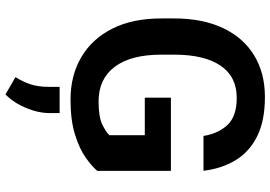

<svg xmlns="http://www.w3.org/2000/svg" viewBox="-167 -594 1016 722"><g transform="rotate(90 341.0 -233.0)"><path d="M622.6 -367.7V-90.8Q606.4 -71.3 573.2 -47.6Q540 -23.9 486.3 -7.1Q432.6 9.8 354.5 9.8Q264.2 9.8 195.3 -30.5Q126.5 -70.8 87.9 -147Q49.3 -223.1 49.3 -332V-378.9Q49.3 -487.3 85.7 -564Q122.1 -640.6 188.5 -680.9Q254.9 -721.2 344.7 -721.2Q434.6 -721.2 493.2 -691.7Q551.8 -662.1 583 -609.9Q614.3 -557.6 622.1 -490.2H491.2Q482.4 -545.4 450 -580.3Q417.5 -615.2 347.7 -615.2Q268.1 -615.2 226.8 -554.2Q185.5 -493.2 185.5 -379.9V-332Q185.5 -217.3 231.2 -156.5Q276.9 -95.7 361.3 -95.7Q418.9 -95.7 447.5 -109.4Q476.1 -123 488.3 -136.2V-269.5H347.2V-367.7ZM405.3 50.8V86.9Q405.3 130.9 385.7 177.5Q366.2 224.1 335 254.4L270 216.8Q287.1 189.9 296.9 160.6Q306.6 131.3 306.6 92.3V50.8Z"/></g></svg>

Font: Vazirmatn RD UI SemiBold
Style: Regular
Weight: 600
Designer: Saber Rastikerdar
Foundry: Saber Rastikerdar
Version: Version 33.003